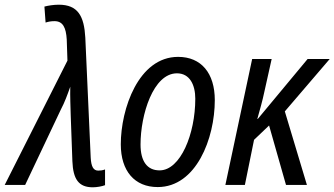

<svg xmlns="http://www.w3.org/2000/svg" viewBox="-71 -787 1423 817"><path d="M324 10C341 10 363 6 376 1V-66C366 -62 355 -61 347 -61C326 -61 317 -79 315 -116L292 -627C287 -718 261 -767 179 -767C157 -767 133 -763 118 -759L123 -691C135 -695 147 -697 161 -697C197 -697 210 -669 213 -619L216 -529L-51 0H36L188 -321C204 -351 216 -384 228 -418C227 -376 229 -332 230 -294L237 -101C240 -24 264 10 324 10Z M600 9C764 9 843 -198 843 -361C843 -476 785 -545 687 -545C518 -545 443 -323 443 -173C443 -59 502 9 600 9ZM608 -62C555 -62 527 -101 527 -172C527 -299 581 -475 682 -475C737 -475 760 -425 760 -367C760 -217 697 -62 608 -62Z M888 0H971L1010 -192L1074 -253L1146 0H1235L1141 -313L1332 -536H1238L1026 -281H1024C1034 -317 1046 -358 1054 -397L1085 -536H1002Z"/></svg>

Font: Noto Sans Display SemiCondensed
Style: Italic
Weight: 400
Width: 4
Italic angle: -12°
Designer: Monotype Design Team
Foundry: Monotype Imaging Inc.
Version: Version 1.900